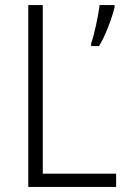

<svg xmlns="http://www.w3.org/2000/svg" viewBox="-20 -734 497 754"><path d="M91 0H436V-52H148V-714H91ZM430 -706V-714H371C367 -676 349 -592 338 -564V-553H369C394 -594 420 -663 430 -706Z"/></svg>

Font: Noto Sans Ethiopic SemiCondensed Light
Style: Regular
Weight: 300
Width: 4
Designer: Monotype Design Team
Foundry: Monotype Imaging Inc.
Version: Version 2.102